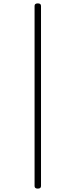

<svg xmlns="http://www.w3.org/2000/svg" viewBox="-20 -1037 447 1133"><path d="M203 76Q184 76 184 61V-1002Q184 -1017 203 -1017Q222 -1017 222 -1002V61Q222 76 203 76Z"/></svg>

Font: Playwrite US Modern Thin
Style: Regular
Weight: 250
Designer: Veronika Burian, José Scaglione
Foundry: TypeTogether
Version: Version 1.003